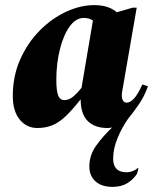

<svg xmlns="http://www.w3.org/2000/svg" viewBox="-20 -490 602 750"><path d="M126 10Q84 10 57 -23Q30 -56 30 -115Q30 -193 59 -258Q88 -323 135 -370.5Q182 -418 238 -444Q294 -470 348 -470Q405 -470 436 -442L498 -460H514L457 -131Q454 -113 458.5 -101Q463 -89 475 -89Q488 -89 503 -104.5Q518 -120 536 -160L558 -153Q544 -114 522.5 -82.5Q501 -51 481 -27Q457 7 439.5 48.5Q422 90 422 130Q422 183 475 183Q486 183 498 178.5Q510 174 517 167H521L515 189Q500 212 476.5 226Q453 240 420 240Q377 240 353 218.5Q329 197 329 160Q329 117 354.5 80.5Q380 44 418 8Q409 10 399 10Q350 10 322.5 -17.5Q295 -45 295 -102Q262 -60 236 -35.5Q210 -11 184 -0.5Q158 10 126 10ZM200 -178Q200 -136 207 -117.5Q214 -99 231 -99Q249 -99 265 -112Q281 -125 299 -148V-150L343 -410Q328 -420 308 -420Q276 -420 252 -386.5Q228 -353 214 -297.5Q200 -242 200 -178Z"/></svg>

Font: Spectral ExtraBold
Style: Italic
Weight: 800
Italic angle: -10°
Designer: Jean-Baptiste Levee
Foundry: Production Type
Version: Version 2.001